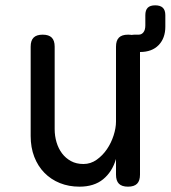

<svg xmlns="http://www.w3.org/2000/svg" viewBox="-20 -690 640 720"><path d="M415 -234V-515Q415 -538 426 -549Q437 -560 460 -560Q468 -560 474 -559Q479 -560 486 -560H500Q511 -560 518 -569Q525 -578 525 -595V-633Q525 -652 534 -661Q543 -670 562 -670Q581 -670 590.5 -661Q600 -652 600 -633V-590Q600 -547 575 -521Q550 -495 505 -495V-35Q505 -12 494 -1Q483 10 460 10Q437 10 426 -1Q415 -12 415 -35V-94Q401 -46 367 -18Q333 10 278 10Q238 10 204.5 -3.5Q171 -17 146.5 -42Q122 -67 108.5 -102Q95 -137 95 -180V-515Q95 -538 106 -549Q117 -560 140 -560Q163 -560 174 -549Q185 -538 185 -515V-206Q185 -180 192 -156.5Q199 -133 212.5 -115Q226 -97 246 -86Q266 -75 293 -75Q320 -75 342.5 -91Q365 -107 381 -130.5Q397 -154 406 -182Q415 -210 415 -234Z"/></svg>

Font: Maple Mono NL
Style: Regular
Weight: 400
Monospace: yes
Designer: subframe7536
Version: Version 7.000